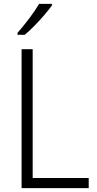

<svg xmlns="http://www.w3.org/2000/svg" viewBox="-20 -967 497 987"><path d="M91 0V-714H148V-52H436V0ZM247 -939Q232 -918 208 -890Q184 -862 157 -834.5Q130 -807 107 -788H70V-798Q99 -831 130 -872Q161 -913 181 -947H247Z"/></svg>

Font: Noto Sans Myanmar SemiCondensed Light
Style: Regular
Weight: 300
Width: 4
Designer: Monotype Design Team
Foundry: Monotype Imaging Inc.
Version: Version 2.107; ttfautohint (v1.8.4.7-5d5b)